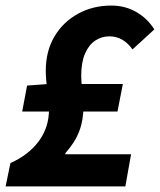

<svg xmlns="http://www.w3.org/2000/svg" viewBox="-22 -667 572 687"><path d="M-1.9 0 15.3 -83.6Q79.9 -112.2 116.7 -161.6Q153.4 -211 153.4 -276.2Q153.4 -306.8 147.6 -344.9Q141.8 -383 141.8 -414Q141.8 -484.1 172.9 -536.5Q204.1 -588.8 257.3 -617.9Q310.6 -647.1 376.1 -647.1Q425.6 -647.1 465.4 -624.2Q505.3 -601.4 530.2 -561.8L452.1 -490.1Q436.3 -512.7 415.7 -524.8Q395 -537 369.2 -537Q341.7 -537 318.8 -521.8Q295.9 -506.7 282.3 -475.3Q268.6 -444 268.6 -395.3Q268.6 -372.1 272.8 -344.1Q277 -316.2 277 -292.1Q277 -237.8 261.5 -197.4Q246.1 -156.9 211.8 -119V-115H447L426.5 0ZM57.4 -268 74.9 -360.8 151.8 -366.5H417.6L398.4 -268Z"/></svg>

Font: Source Sans Variable
Style: Italic
Weight: 200
Italic angle: -11°
Designer: Paul D. Hunt
Foundry: Adobe Systems Incorporated
Version: Version 3.006;hotconv 1.0.111;makeotfexe 2.5.65597